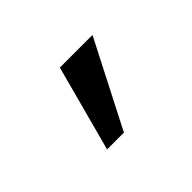

<svg xmlns="http://www.w3.org/2000/svg" viewBox="-62 -879 709 709"><g transform="rotate(-45 293.0 -524.5)"><path d="M182.1 -356.4H270L442.9 -693.4H272.5Z"/></g></svg>

Font: Cascadia Code PL SemiBold
Style: Regular
Weight: 600
Monospace: yes
Designer: Aaron Bell
Foundry: Saja Typeworks
Version: Version 2404.023